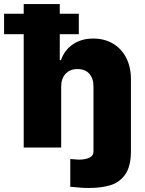

<svg xmlns="http://www.w3.org/2000/svg" viewBox="-67 -727 712 946"><path d="M314.5 -386.7Q278.3 -386.7 256.3 -363.5Q234.4 -340.3 234.4 -299.8V0H49.8V-558.6H-46.9V-659.2H49.8V-707H227.5V-659.2H321.3V-558.6H227.5V-430.7H233.4Q251 -481 292.7 -509Q334.5 -537.1 392.6 -537.1Q447.8 -537.1 490 -512Q532.2 -486.8 555.2 -441.4Q578.1 -396 578.1 -337.9V18.6Q578.1 90.8 551.3 130.6Q524.4 170.4 479.2 184.8Q434.1 199.2 370.1 199.2Q348.1 199.2 328.4 197.5Q308.6 195.8 293 194.3L279.3 193.4V56.6L293.9 57.6Q311.5 59.6 321.3 59.6Q352.1 59.6 372.8 50.3Q393.6 41 393.6 18.6V-299.8Q393.6 -340.8 373 -363.8Q352.5 -386.7 314.5 -386.7Z"/></svg>

Font: Pretendard GOV Black
Style: Regular
Weight: 900
Designer: Base glyphs from Inter by Rasmus Andersson; Hangeul glyphs from Noto Sans CJK(Source Han Sans) by Jang Soo-young and Kan
Foundry: Kil Hyung-jin
Version: Version 1.309